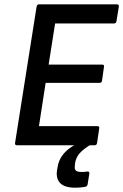

<svg xmlns="http://www.w3.org/2000/svg" viewBox="-20 -675 572 892"><path d="M60 0Q48 0 50 -11L150 -644Q152 -655 162 -655H522Q527 -655 530 -652.5Q533 -650 532 -644L521 -576Q519 -566 510 -566H236L206 -375H454Q466 -375 463 -364L454 -300Q452 -290 443 -290H192L161 -89H432Q443 -89 441 -79L431 -11Q429 0 420 0ZM330 197Q280 197 259.5 175.5Q239 154 245 116L248 99Q255 57 289 25.5Q323 -6 385 -25L406 -6Q368 17 351 36Q334 55 329 81L328 92Q325 111 332.5 117.5Q340 124 360 124Q368 124 373.5 123.5Q379 123 385 122Q390 121 393 123.5Q396 126 395 132L387 182Q385 191 376 193Q365 195 354 196Q343 197 330 197Z"/></svg>

Font: Sofia Sans SemiBold
Style: Italic
Weight: 600
Italic angle: -9°
Designer: Botio Nikoltchev, Ani Petrova
Foundry: lettersoup
Version: Version 4.100-B